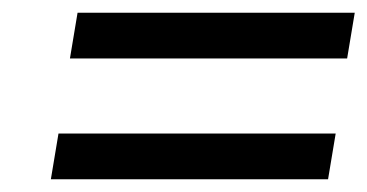

<svg xmlns="http://www.w3.org/2000/svg" viewBox="-20 -435 578 302"><path d="M60 -153H496L508 -225H72ZM90 -343H526L538 -415H102Z"/></svg>

Font: Charger Pro
Style: Obl
Weight: 400
Designer: Jasper
Foundry: Cannot Into Space Fonts
Version: Version 1.09